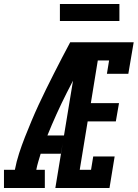

<svg xmlns="http://www.w3.org/2000/svg" viewBox="-62 -948 694 968"><path d="M-42 0V-92H13Q21 -134 34.5 -175.5Q48 -217 64 -257.5Q80 -298 97 -338.5Q114 -379 132.5 -419Q151 -459 170.5 -498.5Q190 -538 210 -577.5Q230 -617 250.5 -656.5Q271 -696 292 -735H338L335 -715L386 -691Q328 -586 274.5 -480Q221 -374 177 -265H261L245 -173H143Q137 -153 131 -133Q125 -113 121 -92H164V0ZM217 0 338 -735H612L585 -576H477L488 -643H431L396 -428H538L522 -336H380L340 -92H397L408 -159H516L490 0ZM540 -842H240V-928H540Z"/></svg>

Font: Iosevka Curly Slab SmBdEx
Style: Italic
Weight: 600
Width: 7
Italic angle: -9°
Monospace: yes
Designer: Belleve Invis
Foundry: Belleve Invis
Version: Version 11.1.0; ttfautohint (v1.8.3)